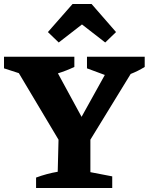

<svg xmlns="http://www.w3.org/2000/svg" viewBox="-35 -938 742 958"><path d="M145 0V-52Q199 -72 253 -81L257 -241L59 -573L-15 -597V-655H336V-604Q296 -585 254 -572L372 -355L488 -564L399 -597V-655H687V-604Q653 -583 617 -569L416 -241V-79L525 -58V0ZM422 -918 544 -778 490 -726 374 -816 258 -726 204 -778 327 -918Z"/></svg>

Font: Piazzolla
Style: Bold
Weight: 700
Designer: Juan Pablo del Peral
Foundry: Huerta Tipografica
Version: Version 1.330